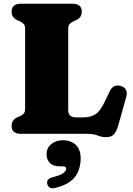

<svg xmlns="http://www.w3.org/2000/svg" viewBox="-20 -720 714 1033"><path d="M390.5 -612 373 -604Q361 -598.5 354 -590.2Q347 -582 347 -566V-130Q347 -107 357.8 -97.8Q368.5 -88.5 388.5 -88.5H428.5Q467.5 -88.5 493.2 -105Q519 -121.5 542 -170L570 -228Q588.5 -268 628.5 -258Q648 -253 657 -237.8Q666 -222.5 659.5 -199.5L616.5 -46Q607 -13 593 2.5Q579 18 550.5 18Q527.5 18 505.8 9Q484 0 447 0H92.5Q42.5 0 42.5 -42.5Q42.5 -74.5 72 -88.5L89.5 -96Q101.5 -101.5 108.2 -109.8Q115 -118 115 -134V-566Q115 -582 108.2 -590.2Q101.5 -598.5 89.5 -604L72 -612Q42.5 -625.5 42.5 -657.5Q42.5 -700 92.5 -700H369.5Q420 -700 420 -657.5Q420 -625.5 390.5 -612ZM303 175Q266.5 175 248.5 157Q230.5 139 230.5 110Q230.5 76 256 55.2Q281.5 34.5 318 34.5Q361 34.5 387.5 59.2Q414 84 414 131.5Q414 191.5 383.2 232Q352.5 272.5 277.5 291Q259 296 248.2 289.5Q237.5 283 234.5 270.5Q228 243 261.5 234Q306 223 321 211Q336 199 336 187.5Q336 175 319 175Z"/></svg>

Font: Fraunces 9pt Soft Black
Style: Regular
Weight: 900
Version: Version 1.000;[b76b70a41]